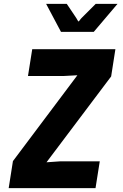

<svg xmlns="http://www.w3.org/2000/svg" viewBox="-20 -975 640 995"><path d="M578 -720 556 -579 221 -134 293 -139H497L475 0H25L47 -140L381 -585L307 -581H125L147 -720ZM219 -955H326L365 -897Q372 -887 376 -880.5Q380 -874 382 -870Q385 -866 386 -864H388Q390 -867 394 -871Q397 -876 403 -882Q409 -888 419 -898L476 -955H589L466 -810H296Z"/></svg>

Font: JetBrains Mono ExtraBold
Style: Italic
Weight: 800
Designer: Philipp Nurullin, Konstantin Bulenkov
Foundry: JetBrains
Version: Version 1.000; ttfautohint (v1.8.3)